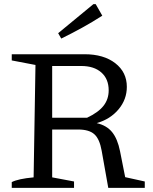

<svg xmlns="http://www.w3.org/2000/svg" viewBox="-20 -911 740 931"><path d="M587 -52 682 -31V0H505L473 -180Q463 -237 437.5 -260Q412 -283 359 -283H233V-51L339 -31V0H37V-28Q68 -44 143 -51L152 -596L37 -618V-648H390Q483 -648 539 -604.5Q595 -561 595 -490Q595 -429 555 -381Q515 -333 449 -314Q497 -303 523.5 -270.5Q550 -238 562 -178ZM374 -591H233V-340H402Q457 -366 482 -398Q507 -430 507 -473Q507 -528 471.5 -559.5Q436 -591 374 -591ZM277 -724 262 -750 433 -891H444L476 -835Q428 -804 378 -776.5Q328 -749 277 -724Z"/></svg>

Font: Piazzolla SC
Style: Regular
Weight: 400
Designer: Juan Pablo del Peral
Foundry: Huerta Tipografica
Version: Version 1.330